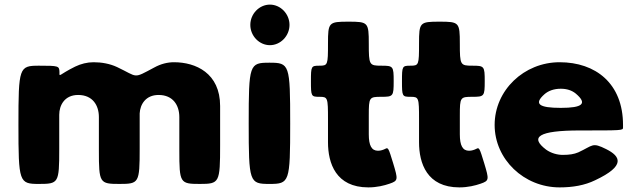

<svg xmlns="http://www.w3.org/2000/svg" viewBox="-20 -798 2746 833"><path d="M149 0C234 0 237 -4 237 -150V-300C237 -341 260 -386 319 -386C382 -386 409 -341 409 -290V-145C409 -4 412 0 498 0C583 0 586 -4 586 -153V-306C588 -345 612 -386 668 -386C731 -386 758 -341 758 -290V-145C758 -4 761 0 847 0C932 0 935 -5 935 -169V-338C935 -481 829 -528 735 -528C707 -528 678 -521 649 -505C555 -455 581 -463 488 -507C456 -522 420 -528 386 -528C358 -528 331 -521 306 -509C233 -473 238 -460 238 -486C237 -512 234 -513 149 -513C63 -513 60 -506 60 -257C60 -7 63 0 149 0Z M1149 0C1236 0 1239 -7 1239 -263C1239 -519 1236 -526 1149 -526C1062 -526 1059 -519 1059 -263C1059 -7 1062 0 1149 0ZM1066 -690C1066 -642 1105 -602 1151 -602C1197 -602 1236 -642 1236 -690C1236 -738 1197 -778 1151 -778C1105 -778 1066 -738 1066 -690Z M1366 -513C1330 -513 1329 -511 1329 -446C1329 -380 1330 -378 1366 -378C1402 -378 1403 -375 1403 -280V-181C1403 -90 1437 15 1578 15C1615 15 1647 7 1670 -1C1708 -14 1707 -19 1686 -89C1665 -158 1664 -159 1651 -152C1643 -148 1632 -144 1620 -144C1592 -144 1580 -167 1580 -215V-297C1580 -376 1582 -378 1634 -378C1686 -378 1688 -380 1688 -446C1688 -511 1686 -513 1634 -513C1582 -513 1580 -516 1580 -609C1580 -701 1577 -704 1492 -704C1406 -704 1403 -701 1403 -609C1403 -516 1402 -513 1366 -513Z M1761 -513C1725 -513 1724 -511 1724 -446C1724 -380 1725 -378 1761 -378C1797 -378 1798 -375 1798 -280V-181C1798 -90 1832 15 1973 15C2010 15 2042 7 2065 -1C2103 -14 2102 -19 2081 -89C2060 -158 2059 -159 2046 -152C2038 -148 2027 -144 2015 -144C1987 -144 1975 -167 1975 -215V-297C1975 -376 1977 -378 2029 -378C2081 -378 2083 -380 2083 -446C2083 -511 2081 -513 2029 -513C1977 -513 1975 -516 1975 -609C1975 -701 1972 -704 1887 -704C1801 -704 1798 -701 1798 -609C1798 -516 1797 -513 1761 -513Z M2683 -244V-256C2683 -436 2564 -528 2408 -528C2253 -528 2126 -406 2126 -256C2126 -107 2253 15 2408 15C2465 15 2517 6 2562 -16C2696 -79 2672 -120 2610 -151C2548 -182 2554 -167 2489 -137C2470 -129 2450 -126 2421 -126C2399 -126 2371 -133 2349 -149C2278 -203 2315 -232 2496 -232C2677 -232 2683 -232 2683 -244ZM2342 -389C2359 -404 2383 -413 2413 -413C2439 -413 2461 -406 2478 -392C2530 -348 2507 -330 2413 -330C2318 -330 2295 -347 2342 -389Z"/></svg>

Font: Hussar Print
Style: Bold
Weight: 700
Foundry: Cannot Into Space Fonts
Version: Version 2.00